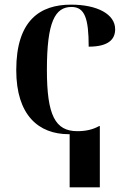

<svg xmlns="http://www.w3.org/2000/svg" viewBox="-20 -568 554 827"><path d="M280 239H410V-25H407C380 -10 350 -3 313 -3C218 -3 182 -71 182 -267C182 -474 217 -538 288 -538C345 -538 362 -489 362 -367C449 -367 476 -400 476 -442C476 -507 399 -548 286 -548C153 -548 50 -481 50 -266C50 -71 147 10 276 10H280Z"/></svg>

Font: Noto Serif Display SemiBold
Style: Regular
Weight: 600
Designer: Monotype Design Team
Foundry: Monotype Imaging Inc.
Version: Version 2.009